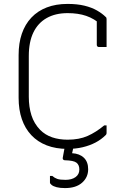

<svg xmlns="http://www.w3.org/2000/svg" viewBox="-20 -740 640 980"><path d="M325 20Q265 20 218.5 2Q172 -16 140 -50Q108 -84 91.5 -132Q75 -180 75 -241V-459Q75 -520 91.5 -568Q108 -616 140 -650Q172 -684 218.5 -702Q265 -720 325 -720Q374 -720 411 -711Q448 -702 475 -686.5Q502 -671 520 -653Q522 -652 522.5 -650Q523 -648 523.5 -646Q524 -644 524 -643Q524 -608 524 -571.5Q524 -535 524 -500Q514 -500 504.5 -500Q495 -500 485 -500Q480 -500 477 -503Q474 -506 474 -511Q474 -537 474 -562.5Q474 -588 474 -613.5Q474 -639 474 -664L497 -613Q461 -645 420 -659Q379 -673 325 -673Q263 -673 218.5 -648Q174 -623 150.5 -574.5Q127 -526 127 -454V-246Q127 -194 140.5 -151.5Q154 -109 185 -77Q211 -51 246.5 -39Q282 -27 325 -27Q384 -27 427 -46Q470 -65 512 -100H524Q524 -95 524 -89.5Q524 -84 524 -78.5Q524 -73 524 -68.5Q524 -64 524 -61Q524 -58 523 -55.5Q522 -53 520 -51Q497 -28 467.5 -12.5Q438 3 402 11.5Q366 20 325 20ZM430 124Q430 165 399 192.5Q368 220 312 220Q286 220 269 215.5Q252 211 243.5 204Q235 197 235 192Q235 184 235 178.5Q235 173 235 168Q235 163 235 158H247Q258 168 272 173Q286 178 314 178Q346 178 365.5 164Q385 150 385 125Q385 102 370.5 90.5Q356 79 311 78Q306 78 303 75Q300 72 300 67Q302 57 303.5 47.5Q305 38 307 28.5Q309 19 310.5 10Q312 1 314 -9Q315 -16 318.5 -18.5Q322 -21 331.5 -21.5Q341 -22 361 -22Q360 -16 358.5 -9.5Q357 -3 356 3.5Q355 10 353.5 16.5Q352 23 351 29L348 42Q386 44 408 65Q430 86 430 124Z"/></svg>

Font: Recursive Light
Style: Regular
Weight: 300
Version: Version 1.085